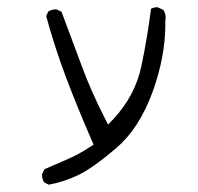

<svg xmlns="http://www.w3.org/2000/svg" viewBox="-20 -385 540 524"><path d="M431.2 -317.9Q431.2 -322.3 431.2 -328.1Q432.1 -333.5 432.1 -336.2Q432.1 -338.9 431.6 -341.8Q431.2 -349.6 425.8 -357.9L411.6 -364.7Q410.2 -365.2 408.7 -365.2Q398.9 -365.2 392.1 -360.8Q382.3 -283.2 366.2 -206.1Q349.1 -123.5 288.1 -58.6L274.9 -44.9L266.6 -61.5Q229 -134.3 202.4 -206.8Q175.8 -279.3 147.9 -353L135.3 -358.9Q133.8 -359.4 132.8 -359.4Q120.6 -359.4 111.8 -353.5L106 -341.3Q128.9 -256.8 160.4 -173.3Q191.9 -89.8 235.4 9.8L226.1 15.6Q195.8 36.1 163.1 50Q130.4 64 101.6 76.7L95.2 89.4Q94.7 90.8 94.7 91.8Q94.7 104 100.6 112.8L113.3 119.1Q154.3 111.3 193.1 93Q231.9 74.7 296.9 19.5Q359.9 -34.2 396.5 -134.3Q431.2 -230.5 431.2 -317.9Z"/></svg>

Font: NaikaiFont
Style: ExtraLight
Weight: 200
Version: Version 1.89